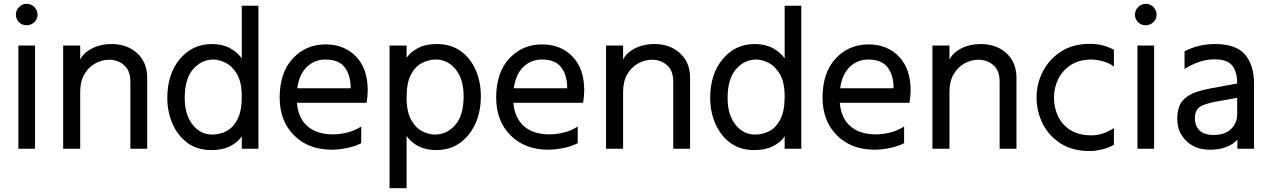

<svg xmlns="http://www.w3.org/2000/svg" viewBox="-20 -772 6636 1003"><path d="M163 5H76V-534H163ZM119 -640Q96 -640 79.5 -656Q63 -672 63 -695Q63 -718 79.5 -735Q96 -752 119 -752Q143 -752 159.5 -735Q176 -718 176 -695Q176 -672 159 -656Q142 -640 119 -640Z M749 5H661V-345Q661 -403 628.5 -431.5Q596 -460 550 -460Q513 -460 478 -441Q443 -422 421 -384.5Q399 -347 399 -291V5H310V-534H399V-461Q417 -497 461.5 -519.5Q506 -542 562 -542Q644 -542 696.5 -494Q749 -446 749 -365Z M1089 -69Q1127 -69 1162 -86.5Q1197 -104 1220 -147.5Q1243 -191 1243 -267Q1243 -343 1218 -385Q1193 -427 1158.5 -444Q1124 -461 1095 -461Q1033 -461 989 -411Q945 -361 945 -259Q945 -173 986 -121Q1027 -69 1089 -69ZM1085 12Q1009 12 958 -26.5Q907 -65 880.5 -127Q854 -189 854 -260Q854 -385 919.5 -463.5Q985 -542 1087 -542Q1141 -542 1181 -520.5Q1221 -499 1243 -467V-742H1330V5H1243V-60Q1224 -30 1183.5 -9Q1143 12 1085 12Z M1812 -311Q1812 -379 1781 -420Q1750 -461 1680 -461Q1623 -461 1583 -422.5Q1543 -384 1533 -311ZM1713 10Q1591 10 1516 -65Q1441 -140 1441 -262Q1441 -393 1509.5 -466.5Q1578 -540 1681 -540Q1779 -540 1840 -476.5Q1901 -413 1901 -301Q1901 -269 1895 -235H1531Q1538 -154 1587 -112Q1636 -70 1720 -70Q1754 -70 1793.5 -79.5Q1833 -89 1867 -111V-24Q1834 -7 1791 1.5Q1748 10 1713 10Z M2251 -69Q2314 -69 2358 -119Q2402 -169 2402 -270Q2402 -358 2360.5 -409.5Q2319 -461 2257 -461Q2221 -461 2185.5 -443.5Q2150 -426 2127 -383Q2104 -340 2104 -263Q2104 -188 2128 -145.5Q2152 -103 2186.5 -86Q2221 -69 2251 -69ZM2104 211H2015V-534H2104V-470Q2123 -499 2163 -520.5Q2203 -542 2261 -542Q2336 -542 2387.5 -504.5Q2439 -467 2465.5 -405Q2492 -343 2492 -270Q2492 -147 2427.5 -67.5Q2363 12 2259 12Q2205 12 2165 -9Q2125 -30 2104 -62Z M2943 -311Q2943 -379 2912 -420Q2881 -461 2811 -461Q2754 -461 2714 -422.5Q2674 -384 2664 -311ZM2844 10Q2722 10 2647 -65Q2572 -140 2572 -262Q2572 -393 2640.5 -466.5Q2709 -540 2812 -540Q2910 -540 2971 -476.5Q3032 -413 3032 -301Q3032 -269 3026 -235H2662Q2669 -154 2718 -112Q2767 -70 2851 -70Q2885 -70 2924.5 -79.5Q2964 -89 2998 -111V-24Q2965 -7 2922 1.5Q2879 10 2844 10Z M3585 5H3497V-345Q3497 -403 3464.5 -431.5Q3432 -460 3386 -460Q3349 -460 3314 -441Q3279 -422 3257 -384.5Q3235 -347 3235 -291V5H3146V-534H3235V-461Q3253 -497 3297.5 -519.5Q3342 -542 3398 -542Q3480 -542 3532.5 -494Q3585 -446 3585 -365Z M3925 -69Q3963 -69 3998 -86.5Q4033 -104 4056 -147.5Q4079 -191 4079 -267Q4079 -343 4054 -385Q4029 -427 3994.5 -444Q3960 -461 3931 -461Q3869 -461 3825 -411Q3781 -361 3781 -259Q3781 -173 3822 -121Q3863 -69 3925 -69ZM3921 12Q3845 12 3794 -26.5Q3743 -65 3716.5 -127Q3690 -189 3690 -260Q3690 -385 3755.5 -463.5Q3821 -542 3923 -542Q3977 -542 4017 -520.5Q4057 -499 4079 -467V-742H4166V5H4079V-60Q4060 -30 4019.5 -9Q3979 12 3921 12Z M4648 -311Q4648 -379 4617 -420Q4586 -461 4516 -461Q4459 -461 4419 -422.5Q4379 -384 4369 -311ZM4549 10Q4427 10 4352 -65Q4277 -140 4277 -262Q4277 -393 4345.5 -466.5Q4414 -540 4517 -540Q4615 -540 4676 -476.5Q4737 -413 4737 -301Q4737 -269 4731 -235H4367Q4374 -154 4423 -112Q4472 -70 4556 -70Q4590 -70 4629.5 -79.5Q4669 -89 4703 -111V-24Q4670 -7 4627 1.5Q4584 10 4549 10Z M5290 5H5202V-345Q5202 -403 5169.5 -431.5Q5137 -460 5091 -460Q5054 -460 5019 -441Q4984 -422 4962 -384.5Q4940 -347 4940 -291V5H4851V-534H4940V-461Q4958 -497 5002.5 -519.5Q5047 -542 5103 -542Q5185 -542 5237.5 -494Q5290 -446 5290 -365Z M5672 17Q5583 17 5521 -22.5Q5459 -62 5427 -126Q5395 -190 5395 -264Q5395 -334 5427.5 -398Q5460 -462 5522.5 -502.5Q5585 -543 5674 -543Q5741 -543 5799 -512V-425Q5769 -445 5737 -453Q5705 -461 5681 -461Q5620 -461 5576.5 -434Q5533 -407 5509.5 -361.5Q5486 -316 5486 -262Q5486 -209 5507.5 -164Q5529 -119 5572.5 -92Q5616 -65 5682 -65Q5741 -65 5799 -103V-16Q5775 -1 5739 8Q5703 17 5672 17Z M6009 5H5922V-534H6009ZM5965 -640Q5942 -640 5925.5 -656Q5909 -672 5909 -695Q5909 -718 5925.5 -735Q5942 -752 5965 -752Q5989 -752 6005.5 -735Q6022 -718 6022 -695Q6022 -672 6005 -656Q5988 -640 5965 -640Z M6321 -67Q6379 -67 6411 -98Q6443 -129 6443 -176V-261L6354 -245Q6290 -235 6256 -218.5Q6222 -202 6222 -153Q6222 -115 6246 -91Q6270 -67 6321 -67ZM6300 10Q6224 10 6177 -36Q6130 -82 6130 -150Q6130 -214 6158 -246Q6186 -278 6232.5 -292.5Q6279 -307 6337 -316L6443 -336Q6443 -396 6417.5 -429Q6392 -462 6323 -462Q6249 -462 6168 -412V-504Q6241 -542 6328 -542Q6436 -542 6483.5 -487.5Q6531 -433 6531 -335V5H6444V-43Q6439 -36 6422.5 -23.5Q6406 -11 6375.5 -0.5Q6345 10 6300 10Z"/></svg>

Font: LXGW 975 Gothic SC
Style: Regular
Weight: 400
Version: Version 2.01;February 25, 2021